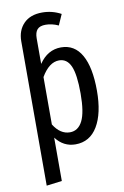

<svg xmlns="http://www.w3.org/2000/svg" viewBox="-103 -807 694 1077"><g transform="rotate(-10 244.0 -268.5)"><path d="M443 -264Q443 -135 399 -61.5Q355 12 273 12Q205 12 161 -46V201L73 212V-610Q73 -672 110.5 -710.5Q148 -749 216 -749Q273 -749 323 -722L296 -661Q259 -678 223 -678Q190 -678 175.5 -661.5Q161 -645 161 -611V-466Q210 -538 286 -538Q363 -538 403 -467.5Q443 -397 443 -264ZM350 -264Q350 -373 329 -420.5Q308 -468 263 -468Q206 -468 161 -391V-121Q199 -60 254 -60Q301 -60 325.5 -108.5Q350 -157 350 -264Z"/></g></svg>

Font: Fira Sans Compressed
Style: Regular
Weight: 400
Width: 1
Designer: bBox Type GmbH & Carrois Corporate GbR & Edenspiekermann AG
Foundry: bBox Type GmbH & Carrois Corporate GbR & Edenspiekermann AG
Version: Version 4.301